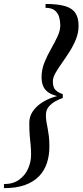

<svg xmlns="http://www.w3.org/2000/svg" viewBox="-60 -800 417 970"><path d="M-40 150.5V130Q6 130 36.5 108Q67 86 82 52Q97 18 97 -18Q97 -46 94.8 -67.2Q92.5 -88.5 90.2 -113.8Q88 -139 88 -179Q88 -210 103.8 -234.5Q119.5 -259 144.8 -276.8Q170 -294.5 199.8 -305.5Q229.5 -316.5 257 -320V-305Q242 -300 222 -289.5Q202 -279 187 -261.8Q172 -244.5 172 -219Q172 -199 174.8 -183.5Q177.5 -168 180.8 -151.5Q184 -135 186.8 -113Q189.5 -91 189.5 -58.5Q189.5 -14 176.8 24.2Q164 62.5 136.8 90.8Q109.5 119 65.8 134.8Q22 150.5 -40 150.5ZM257 -309.5Q220 -314.5 196.2 -326.2Q172.5 -338 161.2 -358.5Q150 -379 150 -410.5Q150 -448 164.2 -483.5Q178.5 -519 197.2 -551.8Q216 -584.5 230.2 -614.8Q244.5 -645 244.5 -672Q244.5 -693 238.8 -713.5Q233 -734 217 -747.2Q201 -760.5 170 -760.5V-780Q232.5 -780 269 -769Q305.5 -758 321.2 -733.8Q337 -709.5 337 -670Q337 -635 323.8 -602Q310.5 -569 291.2 -538.8Q272 -508.5 252.8 -481.5Q233.5 -454.5 220.2 -431.2Q207 -408 207 -389Q207 -358.5 220.5 -345.2Q234 -332 257 -324.5Z"/></svg>

Font: Bodoni Moda
Style: Italic
Weight: 400
Italic angle: -13°
Designer: Owen Earl
Foundry: indestructible type
Version: Version 2.005